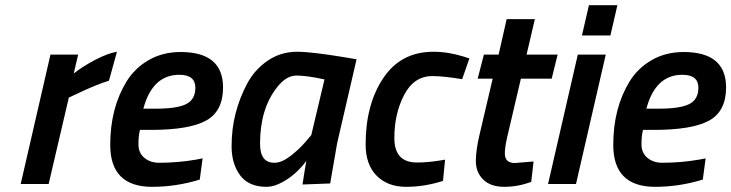

<svg xmlns="http://www.w3.org/2000/svg" viewBox="-20 -711 2826 742"><path d="M60 0 175 -500H282L265 -427Q299 -454 347.5 -479.5Q396 -505 432 -511L401 -399Q356 -386 272 -346L246 -334L168 0Z M595 -82Q667 -82 737 -94L763 -99L752 -17Q661 11 568 11Q406 11 406 -151Q406 -293 469 -396Q501 -448 555 -479Q609 -510 678 -510Q842 -510 842 -373Q842 -281 776.5 -245Q711 -209 563 -209H521Q515 -187 515 -153.5Q515 -120 538 -101Q561 -82 595 -82ZM581 -291Q665 -291 700 -309Q735 -327 735 -372Q735 -422 673 -422Q569 -422 534 -291Z M1010 11Q941 11 908 -33.5Q875 -78 875 -145.5Q875 -213 890.5 -273Q906 -333 935 -387.5Q964 -442 1014.5 -476.5Q1065 -511 1128 -511Q1184 -511 1316 -489L1358 -482L1283 -158L1256 -2L1149 2Q1160 -70 1164 -89Q1117 -27 1057 0Q1033 11 1010 11ZM1234 -404Q1166 -419 1126 -419Q1086 -419 1051 -374Q985 -291 985 -156Q985 -119 998.5 -100.5Q1012 -82 1040.5 -82Q1069 -82 1103 -108.5Q1137 -135 1160 -162L1183 -189Z M1655 -511Q1712 -511 1773 -492L1794 -485L1766 -405Q1694 -417 1651 -417Q1580 -417 1542 -344.5Q1504 -272 1504 -177.5Q1504 -83 1591 -83Q1634 -83 1682 -91L1700 -94L1692 -12Q1621 11 1549.5 11Q1478 11 1435.5 -32Q1393 -75 1393 -153Q1393 -307 1461 -409Q1529 -511 1655 -511Z M1931 -118Q1931 -81 1970 -81L2042 -87L2033 -8Q1981 11 1928.5 11Q1876 11 1847.5 -17Q1819 -45 1819 -88.5Q1819 -132 1834 -194L1884 -407H1826L1850 -500H1907L1938 -637H2047L2015 -500H2135L2112 -407H1993L1941 -185Q1931 -143 1931 -118Z M2098 0 2213 -500H2321L2206 0ZM2229 -574 2256 -691H2366L2339 -574Z M2539 -82Q2611 -82 2681 -94L2707 -99L2696 -17Q2605 11 2512 11Q2350 11 2350 -151Q2350 -293 2413 -396Q2445 -448 2499 -479Q2553 -510 2622 -510Q2786 -510 2786 -373Q2786 -281 2720.5 -245Q2655 -209 2507 -209H2465Q2459 -187 2459 -153.5Q2459 -120 2482 -101Q2505 -82 2539 -82ZM2525 -291Q2609 -291 2644 -309Q2679 -327 2679 -372Q2679 -422 2617 -422Q2513 -422 2478 -291Z"/></svg>

Font: Titillium Web SemiBold
Style: Italic
Weight: 600
Italic angle: -13°
Version: Version 1.002;PS 57.000;hotconv 1.0.70;makeotf.lib2.5.55311